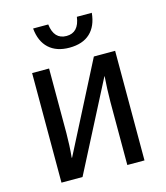

<svg xmlns="http://www.w3.org/2000/svg" viewBox="-110 -823 782 907"><g transform="rotate(-15 280.5 -369.0)"><path d="M78 0V-536H161V-220Q161 -197 159.5 -162Q158 -127 155 -101H157L380 -536H484V0H400V-309Q400 -335 401.5 -371.5Q403 -408 405 -433H404L181 0ZM280 -606Q217 -606 180 -640Q143 -674 137 -738H211Q220 -663 281 -663Q341 -663 351 -738H424Q418 -674 381.5 -640Q345 -606 280 -606Z"/></g></svg>

Font: Noto Sans SemiCondensed
Style: Regular
Weight: 400
Width: 4
Designer: Monotype Design Team
Foundry: Monotype Imaging Inc.
Version: Version 2.013; ttfautohint (v1.8.4.7-5d5b)